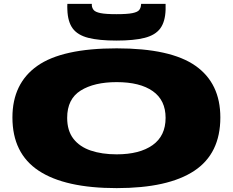

<svg xmlns="http://www.w3.org/2000/svg" viewBox="-20 -959 1199 989"><path d="M581 10Q315 10 179.5 -79.5Q44 -169 44 -354Q44 -529 172 -619.5Q300 -710 581 -710Q859 -710 987 -620Q1115 -530 1115 -354Q1115 -168 980.5 -79Q846 10 581 10ZM581 -164Q699 -164 766 -211.5Q833 -259 833 -352Q833 -443 767 -489.5Q701 -536 581 -536Q465 -536 395.5 -492.5Q326 -449 326 -352Q326 -286 358 -244.5Q390 -203 447.5 -183.5Q505 -164 581 -164ZM580 -750Q490 -750 435 -764Q380 -778 354.5 -812.5Q329 -847 327 -909Q327 -916 326.5 -923.5Q326 -931 327 -939H453Q453 -937 453 -931Q454 -918 462.5 -907.5Q471 -897 497.5 -891.5Q524 -886 580 -886Q636 -886 662.5 -891.5Q689 -897 697 -907.5Q705 -918 706 -931Q707 -937 707 -939H833Q833 -931 833 -923.5Q833 -916 833 -909Q831 -847 805.5 -812.5Q780 -778 725 -764Q670 -750 580 -750Z"/></svg>

Font: Georama ExtraExtended ExtraBold
Style: Regular
Weight: 800
Width: 8
Designer: Jean-Baptiste Levee
Foundry: Production Type
Version: Version 1.000